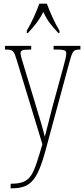

<svg xmlns="http://www.w3.org/2000/svg" viewBox="-20 -786 458 1046"><path d="M126 -619V-606H132C168 -645 192 -673 216 -721C238 -673 261 -645 298 -606H304V-619C280 -657 252 -721 235 -766H194C179 -721 149 -657 126 -619ZM38 215V240H39C141 240 181 208 229 30L354 -432C374 -506 377 -516 413 -516H418V-536H272V-516H290C338 -516 341 -508 341 -494C341 -479 334 -454 326 -424L265 -201C249 -134 233 -78 224 -41C216 -77 196 -143 171 -225L111 -423C100 -459 92 -484 92 -495C92 -512 101 -516 147 -516H150V-536H7V-516H8C53 -516 55 -511 73 -453L211 0C160 169 153 215 38 215Z"/></svg>

Font: Noto Serif Armenian ExtraCondensed Thin
Style: Regular
Weight: 100
Width: 2
Designer: Monotype Design Team
Foundry: Monotype Imaging Inc.
Version: Version 2.008